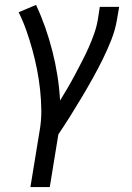

<svg xmlns="http://www.w3.org/2000/svg" viewBox="-20 -548 540 783"><path d="M104 215 141 -11Q149 -55 148.5 -97.5Q148 -140 143.5 -182Q139 -224 131 -264.5Q123 -305 112 -345Q101 -385 87.5 -423.5Q74 -462 56 -498L127 -528Q148 -483 164.5 -436Q181 -389 193.5 -340Q206 -291 214 -240.5Q222 -190 225 -138Q241 -164 256.5 -190.5Q272 -217 286.5 -244.5Q301 -272 315 -299Q329 -326 341.5 -354Q354 -382 364 -410.5Q374 -439 379 -468L387 -520H466L457 -468Q450 -426 434 -385.5Q418 -345 398.5 -305.5Q379 -266 357.5 -227.5Q336 -189 313 -150.5Q290 -112 266.5 -74.5Q243 -37 218 0L183 215Z"/></svg>

Font: Iosevka SS04 Oblique
Style: Regular
Weight: 400
Italic angle: -9°
Monospace: yes
Designer: Belleve Invis
Foundry: Belleve Invis
Version: Version 19.0.0; ttfautohint (v1.8.4)